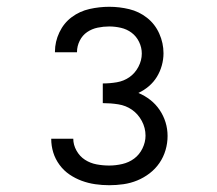

<svg xmlns="http://www.w3.org/2000/svg" viewBox="-20 -863 640 566"><path d="M302 -317Q281 -317 260.5 -320Q240 -323 221 -330Q202 -337 185 -348.5Q168 -360 155.5 -377Q143 -394 137 -413.5Q131 -433 131 -454Q131 -454 131 -454Q131 -454 131 -454H196Q196 -436 205.5 -419Q215 -402 230.5 -392Q246 -382 264.5 -378.5Q283 -375 302 -375Q321 -375 340.5 -379.5Q360 -384 375.5 -395.5Q391 -407 400 -425.5Q409 -444 409 -463Q409 -486 398 -506.5Q387 -527 369 -539.5Q351 -552 328.5 -555.5Q306 -559 283 -559V-617Q304 -617 324.5 -620.5Q345 -624 361.5 -635.5Q378 -647 388 -666Q398 -685 398 -705Q398 -723 390 -739.5Q382 -756 368 -766.5Q354 -777 336.5 -781Q319 -785 302 -785Q285 -785 268 -781.5Q251 -778 237 -768.5Q223 -759 215 -743Q207 -727 207 -710Q207 -710 207 -710Q207 -710 207 -709H142Q142 -710 142 -710.5Q142 -711 142 -711Q142 -740 155 -767.5Q168 -795 191.5 -812.5Q215 -830 244 -836.5Q273 -843 302 -843Q332 -843 361 -836Q390 -829 413.5 -810.5Q437 -792 449.5 -764Q462 -736 462 -706Q462 -688 457 -670Q452 -652 442.5 -636.5Q433 -621 419 -609Q405 -597 388 -589Q407 -581 423 -568.5Q439 -556 450.5 -539Q462 -522 468 -502.5Q474 -483 474 -462Q474 -441 468 -420.5Q462 -400 450 -382.5Q438 -365 421 -352Q404 -339 384.5 -331Q365 -323 344 -320Q323 -317 302 -317Z"/></svg>

Font: Iosevka Aile Custom Light
Style: Regular
Weight: 300
Designer: Belleve Invis
Foundry: Belleve Invis
Version: Version 17.0.2; ttfautohint (v1.8.3)